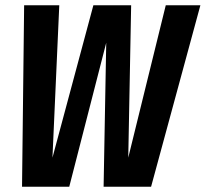

<svg xmlns="http://www.w3.org/2000/svg" viewBox="-20 -712 784 732"><path d="M556 0H375L385 -549L244 0H64L72 -692H206L180 -111L336 -692H480L469 -111L612 -692H744Z"/></svg>

Font: Fira Sans Compressed SemiBold
Style: Italic
Weight: 600
Width: 1
Italic angle: -8°
Designer: bBox Type GmbH & Carrois Corporate GbR & Edenspiekermann AG
Foundry: bBox Type GmbH & Carrois Corporate GbR & Edenspiekermann AG
Version: Version 4.301